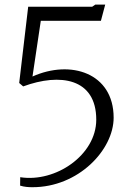

<svg xmlns="http://www.w3.org/2000/svg" viewBox="-20 -633 567 825"><path d="M66.9 128.4 66.4 164.6C85 170.4 103 171.4 119.1 171.4C316.4 171.9 468.3 11.2 468.3 -127.4C468.3 -319.8 283.2 -377.9 119.6 -304.2L155.3 -543.5H413.6L432.1 -613.3H389.6L376 -604H101.1L62.5 -276.4L79.6 -261.7C238.3 -320.3 393.6 -296.9 393.6 -118.7C393.6 33.2 218.8 152.3 66.9 128.4Z"/></svg>

Font: Merriweather
Style: Light
Weight: 250
Designer: Eben Sorkin ( eben@eyebytes.com )
Foundry: Sorkin Type Co.
Version: Version 1.003